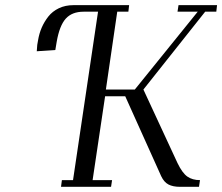

<svg xmlns="http://www.w3.org/2000/svg" viewBox="-20 -722 859 742"><path d="M122.1 -523.9 124 -548.8 127 -565.9Q131.3 -592.3 141.1 -615Q150.9 -637.7 166.7 -658Q182.6 -678.2 207.5 -690.2Q232.4 -702.1 264.2 -702.1H479L476.1 -676.8H433.1L389.2 -376H501L744.1 -676.8H666L669.9 -702.1H818.8L815.9 -676.8H772.9L534.2 -376L666 -91.8Q684.6 -53.2 704.1 -39.6Q723.6 -25.9 752.9 -25.9L749 0H675.8Q648.4 0 631.1 -9Q613.8 -18.1 603 -41L463.9 -350.1H386.2L337.9 -25.9H413.1L409.2 0H215.8L219.2 -25.9H262.2L358.9 -676.8H303.2Q258.3 -676.8 234.1 -649.9Q210 -623 199.2 -561L193.8 -528.8Z"/></svg>

Font: Dehuti Alt
Style: Italic
Weight: 400
Version: Version 1.2